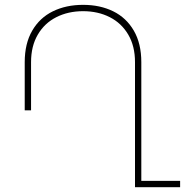

<svg xmlns="http://www.w3.org/2000/svg" viewBox="-20 -780 810 800"><path d="M730.5 -26.4V0H542.5V-521Q542.5 -587.9 514.4 -635.7Q486.3 -683.6 437.3 -708.5Q388.2 -733.4 326.2 -733.4Q264.2 -733.4 214.8 -708.5Q165.5 -683.6 137.5 -635.7Q109.4 -587.9 109.4 -521V-320.3H83V-521Q83 -598.6 114.3 -652.3Q145.5 -706.1 200.4 -732.9Q255.4 -759.8 326.2 -759.8Q397 -759.8 451.7 -732.9Q506.3 -706.1 537.6 -652.3Q568.8 -598.6 568.8 -521V-26.4Z"/></svg>

Font: Mardoto Thin
Style: Regular
Weight: 250
Designer: Christian Robertson, Vahan Hovhannisyan
Foundry: Google
Version: Version 1.000